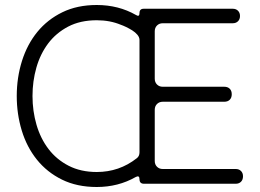

<svg xmlns="http://www.w3.org/2000/svg" viewBox="-20 -735 1040 768"><path d="M367 13Q288 13 228 -16.5Q168 -46 127.5 -96.5Q87 -147 67 -213Q47 -279 47 -351Q47 -425 68 -491.5Q89 -558 129.5 -607.5Q170 -657 229.5 -686Q289 -715 367 -715Q454 -715 524 -675Q538 -666 538 -683Q538 -700 555 -700H911Q924 -700 932 -692Q940 -684 940 -671Q940 -658 932 -650Q924 -642 911 -642H631Q617 -642 608 -633Q599 -624 599 -610V-420Q599 -406 608 -397Q617 -388 631 -388H877Q891 -388 899 -380Q907 -372 907 -358Q907 -344 899 -336Q891 -328 877 -328H631Q617 -328 608 -319Q599 -310 599 -296V-91Q599 -77 608 -68Q617 -59 631 -59H923Q936 -59 944 -51Q952 -43 952 -30Q952 -16 944 -8Q936 0 923 0H556Q538 0 538 -18Q538 -35 523 -27Q453 13 367 13ZM538 -126V-575Q538 -586 529.5 -596Q521 -606 509 -613.5Q497 -621 484.5 -627Q472 -633 463 -636Q420 -654 367 -654Q301 -654 252.5 -628.5Q204 -603 172.5 -561Q141 -519 125.5 -464.5Q110 -410 110 -351Q110 -291 126 -236Q142 -181 174 -139Q206 -97 254.5 -72Q303 -47 367 -47Q457 -47 527 -102Q538 -110 538 -126Z"/></svg>

Font: Higure Gothic
Style: Regular
Weight: 400
Designer: Yoshimichi Ohira
Foundry: Positype
Version: Version 1.000